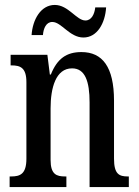

<svg xmlns="http://www.w3.org/2000/svg" viewBox="-20 -758 564 778"><path d="M318 -606C374 -606 406 -664 410 -728H366C363 -701 351 -675 326 -675C290 -675 257 -738 202 -738C145 -738 112 -678 108 -616H154C156 -643 167 -669 192 -669C229 -669 262 -606 318 -606ZM19 0H249V-43H244C209 -43 185 -51 185 -110V-319C185 -402 206 -481 272 -481C325 -481 343 -428 343 -343V0H502V-43H498C463 -43 442 -52 442 -115V-350C442 -487 395 -547 310 -547C250 -547 212 -521 186 -456H182L172 -536H23V-493H27C62 -493 87 -484 87 -425V-115C87 -52 61 -43 25 -43H19Z"/></svg>

Font: Noto Serif Khmer ExtraCondensed Medium
Style: Regular
Weight: 500
Width: 2
Designer: Danh Hong and the Monotype Design Team
Foundry: Monotype Imaging Inc.
Version: Version 2.004